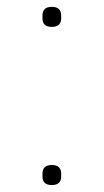

<svg xmlns="http://www.w3.org/2000/svg" viewBox="-20 -531 300 556"><path d="M129.9 -453.1Q103 -453.1 103 -478V-485.8Q103 -511.2 129.9 -511.2Q157.2 -511.2 157.2 -485.8V-478Q157.2 -453.1 129.9 -453.1ZM129.9 4.9Q103 4.9 103 -20V-27.8Q103 -53.2 129.9 -53.2Q157.2 -53.2 157.2 -27.8V-20Q157.2 4.9 129.9 4.9Z"/></svg>

Font: Anuphan Thin
Style: Regular
Weight: 250
Designer: Mike Abbink, Paul van der Laan, Pieter van Rosmalen, Mint Tantisuwanna
Foundry: Bold Monday; Cadson Demak
Version: Version 3.002;hotconv 1.0.109;makeotfexe 2.5.65596